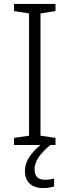

<svg xmlns="http://www.w3.org/2000/svg" viewBox="-20 -734 351 972"><path d="M155 123C155 77 189 39 235 0H261V-36L185 -47V-666L261 -678V-714H51V-678L127 -666V-47L51 -36V0H185C138 38 106 84 106 130C106 187 140 218 198 218C222 218 239 214 254 210V170C243 173 227 176 206 176C173 176 155 158 155 123Z"/></svg>

Font: Noto Sans Meetei Mayek Light
Style: Regular
Weight: 300
Designer: Monotype Design Team and Neelakash Kshetrimayum
Foundry: Monotype Imaging Inc.
Version: Version 2.002